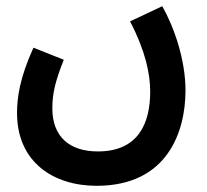

<svg xmlns="http://www.w3.org/2000/svg" viewBox="-20 -370 670 620"><path d="M35 -5C35 153 152 230 292 230C521 230 579 55 579 -78C579 -176 543 -281 504 -350L400 -301C450 -205 465 -131 465 -74C465 25 429 119 296 119C203 119 149 70 149 -20C149 -69 159 -109 186 -177L88 -216C43 -117 35 -53 35 -5Z"/></svg>

Font: Noto Sans Arabic UI Cn SmBd
Style: Regular
Weight: 600
Width: 3
Designer: Monotype Design Team, Nadine Chahine and Nizar Qandah
Foundry: Monotype Imaging Inc.
Version: Version 2.010